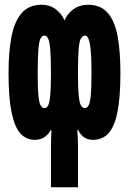

<svg xmlns="http://www.w3.org/2000/svg" viewBox="-20 -583 540 810"><path d="M351 -563Q405 -563 435 -528Q465 -493 476.5 -428.5Q488 -364 488 -275Q488 -170 475 -108Q462 -46 436.5 -19.5Q411 7 372 7Q350 7 334.5 -4Q319 -15 310 -34H306Q308 -4 308.5 6Q309 16 309 32V207H195V32Q195 16 195.5 6Q196 -4 197 -34H194Q184 -16 167.5 -4.5Q151 7 127 7Q91 7 66.5 -19.5Q42 -46 29 -108Q16 -170 16 -275Q16 -364 28.5 -428.5Q41 -493 71.5 -528Q102 -563 156 -563Q189 -563 214 -545Q239 -527 252 -497Q265 -527 291 -545Q317 -563 351 -563ZM339 -433Q328 -433 321 -420Q314 -407 311.5 -372Q309 -337 309 -271Q309 -212 312 -180.5Q315 -149 321.5 -138Q328 -127 338 -127Q347 -127 353.5 -138Q360 -149 363 -180.5Q366 -212 366 -273Q366 -338 362.5 -372.5Q359 -407 353 -420Q347 -433 339 -433ZM167 -433Q158 -433 151.5 -421.5Q145 -410 142 -375.5Q139 -341 139 -273Q139 -212 142 -180.5Q145 -149 151.5 -138Q158 -127 167 -127Q177 -127 183 -138Q189 -149 192 -180.5Q195 -212 195 -271Q195 -339 192 -373.5Q189 -408 183 -420.5Q177 -433 167 -433Z"/></svg>

Font: Noto Sans Mono ExtraCondensed Black
Style: Regular
Weight: 900
Width: 2
Designer: Monotype Design Team
Foundry: Monotype Imaging Inc.
Version: Version 2.014